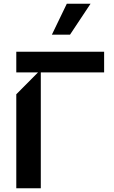

<svg xmlns="http://www.w3.org/2000/svg" viewBox="-20 -1003 609 1023"><path d="M66.8 -500.7 182.5 -617.2H66.8V-727.3H534.8V-617.2H197.4V0H66.8ZM353 -818.2H256.4L335.9 -983H462.4Z"/></svg>

Font: Riot Sans
Style: Bold
Weight: 600
Designer: Rasmus Andersson
Foundry: rsms
Version: Version 4.001